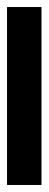

<svg xmlns="http://www.w3.org/2000/svg" viewBox="181 -1082 138 546"><g transform="rotate(-90 250.0 -809.0)"><path d="M503 -760H-3V-858H503Z"/></g></svg>

Font: Noto Sans Gurmukhi UI
Style: Bold
Weight: 700
Designer: Jelle Bosma - Monotype Design Team
Foundry: Monotype Imaging Inc.
Version: Version 2.004; ttfautohint (v1.8.4.7-5d5b)